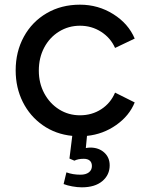

<svg xmlns="http://www.w3.org/2000/svg" viewBox="-20 -571 643 821"><path d="M252 216 264 166Q291 176 324 176Q347 176 360 166Q373 156 373 139Q373 124 364 116Q355 108 338 108Q314 108 298 116L277 107L289 10Q218 3 163 -35.5Q108 -74 77.5 -135Q47 -196 47 -270Q47 -350 82 -414Q117 -478 179.5 -514.5Q242 -551 322 -551Q400 -551 464.5 -510.5Q529 -470 556 -406L472 -366Q453 -409 412.5 -435Q372 -461 322 -461Q273 -461 232.5 -436Q192 -411 169 -367.5Q146 -324 146 -269Q146 -215 169.5 -171.5Q193 -128 233 -103Q273 -78 322 -78Q373 -78 413 -104Q453 -130 472 -175L556 -133Q533 -76 477 -36.5Q421 3 352 10L347 62Q359 60 366 60Q402 60 425.5 81Q449 102 449 136Q449 177 417.5 203.5Q386 230 330 230Q311 230 289 226Q267 222 252 216Z"/></svg>

Font: Evergrow Sans 
Style: Medium
Weight: 500
Foundry: 10Web
Version: Version 1.000